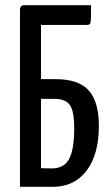

<svg xmlns="http://www.w3.org/2000/svg" viewBox="-20 -720 430 740"><path d="M316 -624H138V-415H194Q283 -415 322 -371.5Q361 -328 361 -235Q361 -124 313.5 -62Q266 0 184 0H57V-684Q57 -688 60 -694Q63 -700 73 -700H331Q331 -670 330.5 -651.5Q330 -633 327 -628.5Q324 -624 316 -624ZM181 -71Q227 -71 246.5 -107.5Q266 -144 266 -227Q266 -291 249.5 -315Q233 -339 189 -339H138V-72Q151 -71 181 -71Z"/></svg>

Font: Yanone Kaffeesatz
Style: Regular
Weight: 400
Designer: Yanone (Cyrillic: Daniel Pouzeot & Huerta Tipografica)
Foundry: Yanone
Version: Version 1.100;PS 001.100;hotconv 1.0.70;makeotf.lib2.5.58329